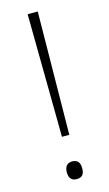

<svg xmlns="http://www.w3.org/2000/svg" viewBox="-114 -756 460 807"><g transform="rotate(-15 116.0 -352.5)"><path d="M133 -179 139 -714H95L101 -179ZM82 -29C82 -6 92 9 115 9C141 9 149 -6 149 -29C149 -52 141 -68 115 -68C92 -68 82 -52 82 -29Z"/></g></svg>

Font: Noto Sans Lao ExtraLight
Style: Regular
Weight: 200
Designer: Monotype Design Team
Foundry: Monotype Imaging Inc.
Version: Version 2.003